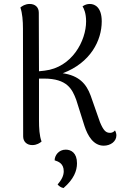

<svg xmlns="http://www.w3.org/2000/svg" viewBox="-20 -722 625 970"><path d="M561 -63C552 -52 540 -50 533 -51C514 -52 502 -64 485 -105L438 -239C416 -299 379 -340 297 -352C438 -405 494 -518 494 -614C494 -683 461 -702 434 -702C420 -702 409 -698 397 -690C404 -679 415 -655 415 -614C415 -516 344 -381 205 -365L177 -362L176 -658C176 -686 157 -702 130 -702C107 -702 91 -691 83 -684C93 -655 96 -616 96 -577L97 -33C97 -6 116 11 143 11C166 11 182 0 190 -7C179 -36 177 -75 177 -114V-325H202C320 -325 345 -271 365 -218L407 -85C423 -36 452 14 504 14C538 14 568 -7 568 -38C568 -45 566 -54 561 -63ZM312 34C276 34 256 64 256 88C275 94 302 104 302 143C302 166 291 187 271 210C279 219 287 225 301 228C353 183 369 141 369 103C369 50 339 34 312 34Z"/></svg>

Font: Arima Koshi
Style: Regular
Weight: 400
Designer: Joana Correia and Natanael Gama
Foundry: NDISCOVER
Version: Version 1.019;PS 001.019;hotconv 1.0.88;makeotf.lib2.5.64775